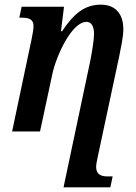

<svg xmlns="http://www.w3.org/2000/svg" viewBox="-20 -565 586 825"><path d="M32 0H152L205 -247C222 -327 289 -471 351 -471C378 -471 384 -443 384 -419C384 -394 375 -339 368 -304L253 240H454L464 193H442C415 193 393 185 393 152C393 141 397 124 401 104L492 -322C499 -358 510 -405 510 -440C510 -493 486 -545 413 -545C345 -545 297 -507 247 -431H242L255 -536H73L63 -489H72C106 -489 124 -482 124 -452C124 -440 120 -417 116 -398Z"/></svg>

Font: Noto Serif Condensed SemiBold
Style: Italic
Weight: 600
Width: 3
Italic angle: -12°
Designer: Monotype Design Team
Foundry: Monotype Imaging Inc.
Version: Version 2.014